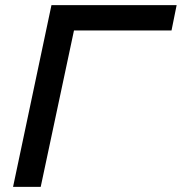

<svg xmlns="http://www.w3.org/2000/svg" viewBox="-20 -730 710 750"><path d="M31 0 181 -710H670L650 -611H269L139 0Z"/></svg>

Font: Geist Medium
Style: Italic
Weight: 500
Italic angle: -12°
Designer: Basement.studio, Andrés Briganti, Mateo Zaragoza
Foundry: Basement.studio, Vercel, Andrés Briganti, Guido Ferreyra, Mateo Zaragoza
Version: Version 1.500; ttfautohint (v1.8.4.7-5d5b)